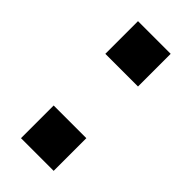

<svg xmlns="http://www.w3.org/2000/svg" viewBox="-166 -526 565 565"><g transform="rotate(45 116.0 -243.5)"><path d="M48 0V-136H184V0ZM48 -351V-487H184V-351Z"/></g></svg>

Font: Instrument Sans Condensed SemiBold
Style: Regular
Weight: 600
Width: 3
Designer: Rodrigo Fuenzalida
Foundry: fragTYPE
Version: Version 1.000;gftools[0.9.28]